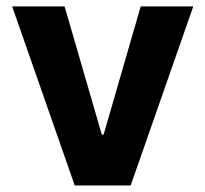

<svg xmlns="http://www.w3.org/2000/svg" viewBox="-20 -565 626 585"><path d="M568.9 -545.5H408.7L295.8 -155.2H290.1L176.8 -545.5H17L207.7 0H378.2Z"/></svg>

Font: Margiela Sans
Style: Bold
Weight: 700
Designer: Stefan Endress, Andreas Faust
Version: Version 1.100;FEAKit 1.0